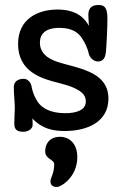

<svg xmlns="http://www.w3.org/2000/svg" viewBox="-20 -495 491 765"><path d="M109 -23C148 19 193 27 238 27C329 27 412 -10 412 -102C412 -204 307 -220 223 -244C188 -254 139 -273 139 -325C139 -358 159 -384 217 -384C272 -384 295 -361 307 -342C317 -327 329 -304 334 -280C337 -266 353 -250 370 -250C392 -250 400 -266 402 -289C404 -307 408 -378 408 -422C408 -469 393 -475 372 -475C354 -475 332 -470 332 -436C332 -432 333 -409 334 -392C319 -420 288 -457 209 -457C130 -457 52 -419 52 -320C52 -208 147 -181 216 -164C309 -141 322 -114 322 -91C322 -56 284 -44 240 -44C182 -44 146 -64 129 -91C110 -122 108 -141 105 -154C102 -167 90 -181 75 -181C50 -181 35 -169 35 -148C35 -116 39 -91 39 -64C39 -46 37 -28 37 -4C37 14 41 30 72 30C96 30 110 16 110 3C110 -5 110 -13 109 -23ZM160 108C160 139 196 141 196 158C196 198 181 213 181 227C181 250 201 250 207 250C223 250 288 211 288 131C288 73 252 50 220 50C176 50 160 80 160 108Z"/></svg>

Font: Life Savers
Style: ExtraBold
Weight: 800
Designer: Pablo Impallari, Rodrigo Fuenzalida, Brenda Gallo
Foundry: Pablo Impallari, Rodrigo Fuenzalida, Brenda Gallo
Version: Version 3.000